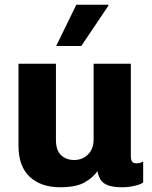

<svg xmlns="http://www.w3.org/2000/svg" viewBox="-20 -780 640 810"><path d="M234 10Q153 10 105.5 -34Q58 -78 58 -166V-511H216V-190Q216 -146 237.5 -125.5Q259 -105 293 -105Q328 -105 351.5 -128.5Q375 -152 375 -193V-511H532V-119Q532 -91 555 -91Q562 -91 569 -92.5Q576 -94 584 -99V-10Q571 -1 545.5 4.5Q520 10 497 10Q455 10 433.5 1Q412 -8 403.5 -23Q395 -38 391 -58Q372 -30 336 -10Q300 10 234 10ZM217 -586 302 -760H436L438 -757L323 -586Z"/></svg>

Font: Chivo Mono
Style: Bold
Weight: 700
Monospace: yes
Designer: Hector Gatti
Foundry: Omnibus-Type
Version: Version 1.008; ttfautohint (v1.8.4.7-5d5b)